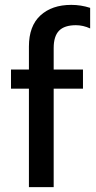

<svg xmlns="http://www.w3.org/2000/svg" viewBox="-20 -764 393 784"><path d="M98.1 0V-401.9H24.9V-480H98.1V-574.2Q98.1 -657.7 145 -700.9Q191.9 -744.1 271 -744.1Q310.5 -744.1 348.1 -731.9V-647.9Q319.3 -661.1 290 -661.1Q243.2 -661.1 221.2 -638.7Q199.2 -616.2 199.2 -567.9V-480H318.8V-401.9H199.2V0Z"/></svg>

Font: Prompt
Style: Regular
Weight: 400
Designer: Katatrad Team
Foundry: CadsonDemak
Version: Version 1.000;PS 001.000;hotconv 1.0.88;makeotf.lib2.5.64775